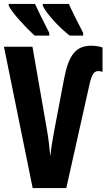

<svg xmlns="http://www.w3.org/2000/svg" viewBox="-20 -950 540 970"><path d="M332 -770H400V-784C366 -850 339 -904 328 -930H196V-921C214 -882 276 -814 332 -770ZM155 -770H229V-784C195 -850 171 -899 157 -930H24V-921C41 -885 113 -808 155 -770ZM145 0H315L432 -523C443 -573 455 -591 477 -591C484 -591 491 -589 498 -587V-710C483 -715 466 -719 441 -719C363 -719 327 -672 304 -553L256 -301C247 -254 239 -205 234 -160C230 -206 225 -251 216 -301L144 -714H0Z"/></svg>

Font: Noto Sans Mono ExtraCondensed ExtraBold
Style: Regular
Weight: 800
Width: 2
Designer: Monotype Design Team
Foundry: Monotype Imaging Inc.
Version: Version 2.014